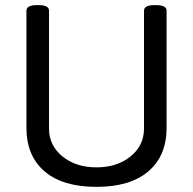

<svg xmlns="http://www.w3.org/2000/svg" viewBox="-20 -722 752 748"><path d="M629 -680V-224Q629 -115 558 -54.5Q487 6 356 6Q224 6 153.5 -54.5Q83 -115 83 -224V-680Q83 -702 123 -702H131Q171 -702 171 -680V-221Q171 -155 223.5 -112.5Q276 -70 356 -70Q436 -70 488.5 -112.5Q541 -155 541 -221V-680Q541 -702 581 -702H589Q629 -702 629 -680Z"/></svg>

Font: mmAsap
Style: Regular
Weight: 400
Designer: Pablo Cosgaya
Foundry: Omnibus-Type
Version: Version 1.001